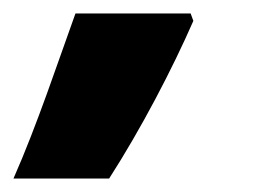

<svg xmlns="http://www.w3.org/2000/svg" viewBox="-71 -136 398 285"><path d="M-51 129H91C138 56 185 -34 216 -105L212 -116H41C16 -47 -16 50 -51 129Z"/></svg>

Font: Noto Sans UI Black
Style: Italic
Weight: 900
Italic angle: -372°
Designer: Monotype Design Team
Foundry: Monotype Imaging Inc.
Version: Version 1.901